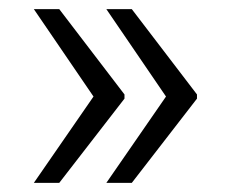

<svg xmlns="http://www.w3.org/2000/svg" viewBox="-20 -482 498 424"><path d="M188 -271 254.9 -270.5V-264.2L110.8 -78.1H54.7ZM110.8 -461.9 254.9 -273.4V-267.1L188 -266.6L54.7 -461.9ZM348.1 -271 415 -270.5V-264.2L271 -78.1H214.8ZM271 -461.9 415 -273.4V-267.1L348.1 -266.6L214.8 -461.9Z"/></svg>

Font: Heebo Light
Style: Regular
Weight: 300
Designer: Oded Ezer
Foundry: Ezer Type House
Version: Version 3.100